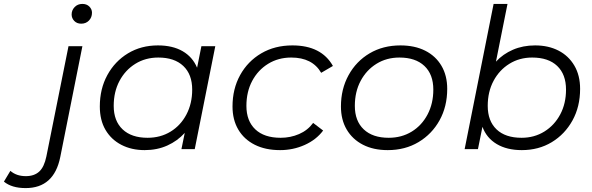

<svg xmlns="http://www.w3.org/2000/svg" viewBox="-194 -762 3025 981"><path d="M-63 199Q-134 199 -174 166L-141 111Q-110 138 -62 138Q-19 138 6.5 114.5Q32 91 43 37L156 -526H227L114 40Q82 199 -63 199ZM221 -641Q199 -641 185.5 -655Q172 -669 172 -688Q172 -710 187.5 -726Q203 -742 227 -742Q249 -742 262.5 -728.5Q276 -715 276 -697Q276 -673 260.5 -657Q245 -641 221 -641Z M545 5Q478 5 426 -22Q374 -49 345 -98.5Q316 -148 316 -218Q316 -308 354.5 -378.5Q393 -449 460 -489.5Q527 -530 613 -530Q688 -530 739 -500.5Q790 -471 813 -416L835 -526H906L801 0H733L750 -83Q713 -42 661 -18.5Q609 5 545 5ZM560 -58Q626 -58 677.5 -89.5Q729 -121 758.5 -177Q788 -233 788 -304Q788 -382 742.5 -425Q697 -468 615 -468Q549 -468 497.5 -436Q446 -404 416.5 -348.5Q387 -293 387 -221Q387 -144 432.5 -101Q478 -58 560 -58Z M1237 5Q1162 5 1107.5 -22.5Q1053 -50 1023.5 -100Q994 -150 994 -218Q994 -308 1033 -378.5Q1072 -449 1141 -489.5Q1210 -530 1300 -530Q1448 -530 1507 -425L1447 -390Q1402 -468 1294 -468Q1228 -468 1176 -436Q1124 -404 1094.5 -348.5Q1065 -293 1065 -221Q1065 -144 1110.5 -101Q1156 -58 1240 -58Q1290 -58 1334 -77Q1378 -96 1406 -134L1457 -95Q1422 -48 1363 -21.5Q1304 5 1237 5Z M1787 5Q1714 5 1660.5 -22.5Q1607 -50 1577.5 -100Q1548 -150 1548 -218Q1548 -307 1587 -378Q1626 -449 1694.5 -489.5Q1763 -530 1852 -530Q1925 -530 1978.5 -503Q2032 -476 2061.5 -426Q2091 -376 2091 -308Q2091 -218 2052 -147.5Q2013 -77 1944.5 -36Q1876 5 1787 5ZM1792 -58Q1858 -58 1909.5 -89.5Q1961 -121 1990.5 -177Q2020 -233 2020 -304Q2020 -382 1974.5 -425Q1929 -468 1847 -468Q1781 -468 1729.5 -436Q1678 -404 1648.5 -348.5Q1619 -293 1619 -221Q1619 -144 1664.5 -101Q1710 -58 1792 -58Z M2180 0 2328 -742H2399L2340 -447Q2376 -486 2427 -508Q2478 -530 2540 -530Q2608 -530 2659.5 -503.5Q2711 -477 2740.5 -427Q2770 -377 2770 -308Q2770 -217 2731 -146.5Q2692 -76 2625 -35.5Q2558 5 2472 5Q2396 5 2344 -26Q2292 -57 2271 -114L2248 0ZM2471 -58Q2536 -58 2587.5 -90Q2639 -122 2668.5 -177.5Q2698 -233 2698 -304Q2698 -382 2653 -425Q2608 -468 2525 -468Q2460 -468 2408.5 -436Q2357 -404 2327.5 -348.5Q2298 -293 2298 -221Q2298 -144 2343 -101Q2388 -58 2471 -58Z"/></svg>

Font: Montserrat
Style: Italic
Weight: 400
Italic angle: -11.3°
Designer: Julieta Ulanovsky
Foundry: Julieta Ulanovsky
Version: Version 9.000; ttfautohint (v1.8.4.7-5d5b)